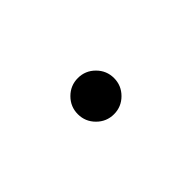

<svg xmlns="http://www.w3.org/2000/svg" viewBox="-2 -584 510 510"><g transform="rotate(45 252.5 -329.0)"><path d="M253 -261Q225 -261 205 -281Q185 -301 185 -329Q185 -357 205 -377Q225 -397 253 -397Q281 -397 301 -377Q321 -357 321 -329Q321 -301 301 -281Q281 -261 253 -261Z"/></g></svg>

Font: Mada Medium
Style: Regular
Weight: 500
Designer: Khaled Hosny
Version: Version 1.5